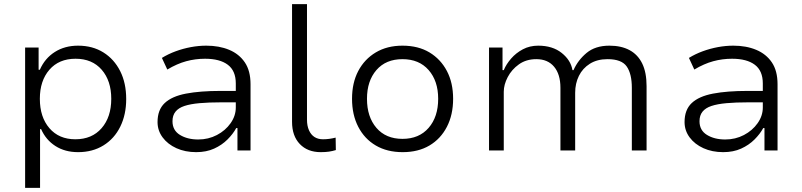

<svg xmlns="http://www.w3.org/2000/svg" viewBox="-20 -725 3865 925"><path d="M101 180V-496H166V-389H172Q196 -444 244 -474.5Q292 -505 356 -505Q426 -505 478 -472.5Q530 -440 559 -382.5Q588 -325 588 -248Q588 -173 559.5 -115Q531 -57 478.5 -24.5Q426 8 356 8Q293 8 247 -21.5Q201 -51 178 -103H173V180ZM343 -54Q423 -54 469.5 -107.5Q516 -161 516 -249Q516 -336 470 -389Q424 -442 344 -442Q264 -442 218 -389Q172 -336 172 -249Q172 -161 218 -107.5Q264 -54 343 -54Z M925 8Q872 8 830 -11Q788 -30 763.5 -63Q739 -96 739 -137Q739 -196 773.5 -228.5Q808 -261 876 -274Q944 -287 1043 -287H1130V-232H1046Q986 -232 941.5 -228Q897 -224 868.5 -214.5Q840 -205 825.5 -187Q811 -169 811 -141Q811 -97 847 -75Q883 -53 935 -53Q984 -53 1025 -74.5Q1066 -96 1091 -131.5Q1116 -167 1116 -207V-323Q1116 -384 1077.5 -413Q1039 -442 968 -442Q921 -442 877 -430Q833 -418 786 -390L760 -446Q791 -465 826.5 -478Q862 -491 899.5 -498Q937 -505 974 -505Q1036 -505 1084 -485Q1132 -465 1159.5 -424.5Q1187 -384 1187 -319V0H1124V-108H1118Q1103 -80 1076 -53Q1049 -26 1011.5 -9Q974 8 925 8Z M1525 8Q1462 8 1424.5 -31Q1387 -70 1387 -138V-705H1459V-148Q1459 -119 1468.5 -97.5Q1478 -76 1495 -65Q1512 -54 1536 -54Q1551 -54 1566 -56Q1581 -58 1597 -62L1598 -2Q1582 3 1565 5.5Q1548 8 1525 8Z M1920 8Q1845 8 1790.5 -24Q1736 -56 1706 -114Q1676 -172 1676 -249Q1676 -326 1706 -383Q1736 -440 1790.5 -472.5Q1845 -505 1919 -505Q1995 -505 2049 -472.5Q2103 -440 2133 -383Q2163 -326 2163 -249Q2163 -172 2133 -114Q2103 -56 2049 -24Q1995 8 1920 8ZM1919 -56Q1999 -56 2045 -109Q2091 -162 2091 -249Q2091 -335 2045 -387.5Q1999 -440 1919 -440Q1839 -440 1793.5 -387.5Q1748 -335 1748 -249Q1748 -162 1793.5 -109Q1839 -56 1919 -56Z M2336 0V-496H2401V-387H2407Q2419 -416 2442.5 -443Q2466 -470 2499 -487.5Q2532 -505 2573 -505Q2642 -505 2686 -470Q2730 -435 2738 -387H2743Q2764 -435 2806 -470Q2848 -505 2916 -505Q2973 -505 3013 -483.5Q3053 -462 3074 -419Q3095 -376 3095 -310V0H3024V-302Q3024 -369 2999.5 -404.5Q2975 -440 2907 -440Q2857 -440 2822 -418Q2787 -396 2769 -359.5Q2751 -323 2751 -278V0H2680V-302Q2680 -367 2649.5 -403.5Q2619 -440 2564 -440Q2515 -440 2480 -415Q2445 -390 2426 -353.5Q2407 -317 2407 -283V0Z M3464 8Q3411 8 3369 -11Q3327 -30 3302.5 -63Q3278 -96 3278 -137Q3278 -196 3312.5 -228.5Q3347 -261 3415 -274Q3483 -287 3582 -287H3669V-232H3585Q3525 -232 3480.5 -228Q3436 -224 3407.5 -214.5Q3379 -205 3364.5 -187Q3350 -169 3350 -141Q3350 -97 3386 -75Q3422 -53 3474 -53Q3523 -53 3564 -74.5Q3605 -96 3630 -131.5Q3655 -167 3655 -207V-323Q3655 -384 3616.5 -413Q3578 -442 3507 -442Q3460 -442 3416 -430Q3372 -418 3325 -390L3299 -446Q3330 -465 3365.5 -478Q3401 -491 3438.5 -498Q3476 -505 3513 -505Q3575 -505 3623 -485Q3671 -465 3698.5 -424.5Q3726 -384 3726 -319V0H3663V-108H3657Q3642 -80 3615 -53Q3588 -26 3550.5 -9Q3513 8 3464 8Z"/></svg>

Font: Nunito Sans 6pt Light
Style: Regular
Weight: 300
Version: Version 3.101;gftools[0.9.27]